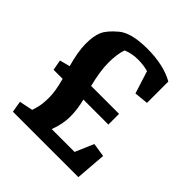

<svg xmlns="http://www.w3.org/2000/svg" viewBox="-184 -797 923 923"><g transform="rotate(45 277.0 -335.5)"><path d="M239.3 -72.8H394.5L435.1 -167L505.4 -156.2L493.2 0H48.3L38.6 -57.6L107.4 -71.8Q107.4 -72.3 110.1 -79.6Q112.8 -86.9 118.2 -109.9Q123.5 -132.8 123.5 -174.3Q123.5 -215.8 105.5 -280.8H43.9L34.2 -334L86.4 -347.7Q64.5 -426.3 64.5 -478.5Q64.5 -530.8 77.9 -562.5Q91.3 -594.2 137.2 -632.8Q183.1 -671.4 292.5 -671.4Q401.9 -671.4 474.1 -630.9V-485.8L402.8 -478.5L366.2 -593.8Q334.5 -603 295.4 -603Q255.9 -603 219.7 -587.9Q206.1 -548.8 206.1 -491.7Q206.1 -434.6 226.6 -353.5H416.5V-280.8H246.6Q260.3 -228 260.3 -178.2Q260.3 -128.4 239.3 -72.8Z"/></g></svg>

Font: NoticiaText-Bold
Style: Bold
Weight: 700
Designer: JM Sole
Foundry: JM Sole
Version: Version 1.003